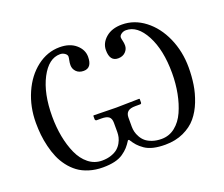

<svg xmlns="http://www.w3.org/2000/svg" viewBox="-111 -827 1177 1007"><g transform="rotate(-20 477.0 -323.0)"><path d="M438 -188V-136.2C438 -126.8 436.9 -117.4 434.8 -107.9C432.7 -98.5 428.7 -88.5 422.9 -77.9C417 -67.3 409.5 -58.1 400.4 -50.3C391.3 -42.5 379.2 -36 364.3 -30.8C349.3 -25.6 332.2 -22.9 313 -22.9C284.7 -22.9 259.5 -31.7 237.5 -49.3C215.6 -66.9 198 -90.4 184.8 -119.9C171.6 -149.3 161.7 -181.8 155 -217.3C148.4 -252.8 145 -290 145 -329.1C145 -415.4 159.4 -485.9 188.2 -540.8C217 -595.6 252.6 -623 294.9 -623C304.7 -623 313.5 -620.3 321.3 -614.7C329.1 -609.2 333 -603 333 -596.2C333 -592 332 -585.4 330.1 -576.4C328.1 -567.5 327.1 -558.6 327.1 -549.8C327.1 -535.8 332.1 -523.7 342 -513.4C352 -503.2 365.6 -498 382.8 -498C413.7 -498 429.2 -518.7 429.2 -560.1C429.2 -586.4 418 -609.4 395.5 -628.9C373 -648.4 342.9 -658.2 305.2 -658.2C259.3 -658.2 217 -643.3 178.2 -613.5C139.5 -583.7 109 -543.5 86.7 -492.7C64.4 -441.9 53.2 -386.7 53.2 -327.1C53.2 -304.4 54.4 -282.1 56.6 -260.5C58.9 -238.9 62.8 -216.6 68.4 -193.6C73.9 -170.7 80.9 -149.3 89.4 -129.6C97.8 -109.9 108.7 -91.3 122.1 -73.7C135.4 -56.2 150.6 -41.1 167.5 -28.6C184.4 -16 204.7 -6.1 228.3 1.2C251.9 8.5 277.5 12.2 305.2 12.2C329.9 12.2 351.6 10 370.4 5.6C389.1 1.2 405 -5.5 418.2 -14.6C431.4 -23.8 442.1 -33 450.4 -42.2C458.7 -51.5 467.3 -63.2 476.1 -77.1H481.9C490.7 -63.2 499.3 -51.5 507.6 -42.2C515.9 -33 526.6 -23.8 539.8 -14.6C553 -5.5 568.9 1.2 587.6 5.6C606.4 10 628.1 12.2 652.8 12.2C691.2 12.2 725.5 5.2 755.6 -8.8C785.7 -22.8 810.1 -40.9 828.6 -63.2C847.2 -85.5 862.4 -111.9 874.3 -142.3C886.1 -172.8 894.4 -203 898.9 -233.2C903.5 -263.3 905.8 -294.6 905.8 -327.1C905.8 -386.7 894.5 -441.9 872.1 -492.7C849.6 -543.5 818.9 -583.7 780 -613.5C741.1 -643.3 698.7 -658.2 652.8 -658.2C615.1 -658.2 585 -648.4 562.5 -628.9C540 -609.4 528.8 -586.4 528.8 -560.1C528.8 -518.7 544.3 -498 575.2 -498C592.4 -498 606.2 -503.3 616.5 -513.7C626.7 -524.1 631.8 -536.1 631.8 -549.8C631.8 -558.6 630.7 -567.5 628.4 -576.4C626.1 -585.4 625 -592 625 -596.2C625 -603 628.9 -609.2 636.7 -614.7C644.5 -620.3 653.3 -623 663.1 -623C705.4 -623 741.1 -595.6 770.3 -540.8C799.4 -485.9 814 -415.4 814 -329.1C814 -290 810.5 -252.8 803.7 -217.3C796.9 -181.8 786.9 -149.3 773.7 -119.9C760.5 -90.4 742.8 -66.9 720.7 -49.3C698.6 -31.7 673.3 -22.9 645 -22.9C625.8 -22.9 608.6 -25.6 593.5 -30.8C578.4 -36 566.2 -42.5 557.1 -50.3C548 -58.1 540.5 -67.3 534.7 -77.9C528.8 -88.5 524.7 -98.5 522.5 -107.9C520.2 -117.4 519 -126.8 519 -136.2V-188C519 -202.6 523.3 -213.6 531.7 -220.9C540.2 -228.3 554.4 -231.9 574.2 -231.9H600.1C605.3 -231.9 607.9 -234.7 607.9 -240.2V-258.8L606 -261.2L477.1 -258.8C451 -258.8 409 -259.6 351.1 -261.2L349.1 -258.8V-240.2C349.1 -238 349.9 -236 351.6 -234.4C353.2 -232.7 355 -231.9 356.9 -231.9H383.8C403.3 -231.9 417.2 -228.6 425.5 -221.9C433.8 -215.3 438 -203.9 438 -188Z"/></g></svg>

Font: Linux Biolinum G
Style: Bold
Weight: 700
Designer: Philipp H. Poll
Foundry: Philipp H. Poll
Version: Version 1.1.0